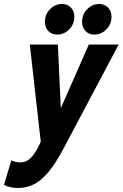

<svg xmlns="http://www.w3.org/2000/svg" viewBox="-100 -749 617 966"><path d="M-80 181 -43 58Q-20 68 1 68Q33 68 55.5 45Q78 22 97 -19L105 -36L50 -525H191L206 -205L347 -525H497L221 -4Q183 68 147 112.5Q111 157 73 177Q35 197 -11 197Q-30 197 -48.5 192.5Q-67 188 -80 181ZM126 -639Q126 -677 152 -703Q178 -729 212 -729Q239 -729 256.5 -711Q274 -693 274 -665Q274 -627 248 -601Q222 -575 187 -575Q160 -575 143 -593Q126 -611 126 -639ZM313 -639Q313 -677 339 -703Q365 -729 399 -729Q426 -729 443.5 -711Q461 -693 461 -665Q461 -627 435 -601Q409 -575 374 -575Q347 -575 330 -593Q313 -611 313 -639Z"/></svg>

Font: Radio Canada Condensed
Style: Bold Italic
Weight: 700
Width: 3
Italic angle: -12°
Designer: Charles Daoud, Etienne Aubert Bonn, Alexandre Saumier Demers, Jacques Le Bailly
Foundry: Radio-Canada
Version: Version 2.104; ttfautohint (v1.8.4.7-5d5b);gftools[0.9.28.de